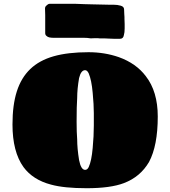

<svg xmlns="http://www.w3.org/2000/svg" viewBox="-20 -971 899 1015"><path d="M250 5Q154 -20 104 -88Q46 -169 46 -313Q46 -416 69 -488Q92 -560 140 -606Q188 -652 263.5 -673.5Q339 -695 448 -695Q533 -695 608 -669Q700 -636 751 -568Q814 -487 814 -355Q814 -201 768 -115Q722 -36 635 -3Q564 24 438 24Q319 24 250 5ZM449 -88Q464 -120 470 -189Q476 -252 476 -308V-348V-373Q476 -417 470 -480Q464 -548 449 -583Q441 -600 430 -600Q408 -600 398 -558Q388 -500 388 -453Q385 -413 385 -328Q385 -271 388 -234Q388 -187 398 -125Q408 -73 430 -73Q442 -73 449 -88ZM555 -767 533 -768H508L498 -769H478Q474 -769 466 -768.5Q458 -768 453 -769Q443 -771 428 -771H406H396H296H268Q252 -771 242 -773Q232 -775 226 -781Q219 -786 219 -796V-832V-862V-891Q218 -901 218 -926Q218 -936 226 -942Q227 -943 232 -947Q237 -951 243 -951H353H375Q388 -951 428 -949L468 -948Q538 -946 558 -946H581Q601 -946 618 -941Q636 -936 636 -921Q636 -906 637 -896.5Q638 -887 638 -881V-871Q638 -856 639 -844V-821Q639 -799 635 -786Q632 -766 615 -766H581Q571 -767 555 -767Z"/></svg>

Font: Sigmar One
Style: Regular
Weight: 400
Designer: Vernon Adams
Foundry: Vernon Adams
Version: Version 2.000